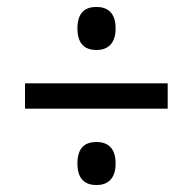

<svg xmlns="http://www.w3.org/2000/svg" viewBox="-20 -634 555 553"><path d="M258 -490C288 -490 313 -506 313 -552C313 -599 288 -614 258 -614C226 -614 203 -599 203 -552C203 -506 226 -490 258 -490ZM52 -321H463V-394H52ZM258 -101C288 -101 313 -117 313 -163C313 -210 288 -225 258 -225C226 -225 203 -210 203 -163C203 -117 226 -101 258 -101Z"/></svg>

Font: Noto Serif Hebrew SemiCondensed ExtraBold
Style: Regular
Weight: 800
Width: 4
Designer: Monotype Design Team
Foundry: Monotype Imaging Inc.
Version: Version 2.004